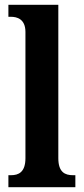

<svg xmlns="http://www.w3.org/2000/svg" viewBox="-20 -780 349 800"><path d="M15 0H294V-50H284C251 -50 223 -62 223 -121V-760H15V-710H26C49 -710 86 -702 86 -647V-121C86 -62 57 -50 26 -50H15Z"/></svg>

Font: Noto Serif Tamil Condensed
Style: Bold Italic
Weight: 700
Width: 3
Italic angle: -12°
Designer: Indian Type Foundry, Tom Grace, and the Monotype Design Team
Foundry: Monotype Imaging Inc.
Version: Version 2.003